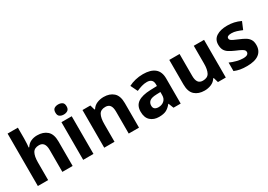

<svg xmlns="http://www.w3.org/2000/svg" viewBox="6 -1580 3364 2410"><g transform="rotate(-30 1688.5 -375.0)"><path d="M227 -605Q227 -565 224.5 -528Q222 -491 220 -476H228Q254 -518 295 -537Q336 -556 386 -556Q475 -556 528.5 -508.5Q582 -461 582 -356V0H433V-319Q433 -437 345 -437Q278 -437 252.5 -390.5Q227 -344 227 -257V0H78V-760H227Z M884 -546V0H735V-546ZM810 -760Q843 -760 867 -744.5Q891 -729 891 -686.8Q891 -646 867 -630Q843 -614 810 -614Q775.7 -614 752.4 -630Q729 -646 729 -686.8Q729 -729 752.4 -744.5Q775.7 -760 810 -760Z M1350 -556Q1438 -556 1491 -508.5Q1544 -461 1544 -356V0H1395V-319Q1395 -378 1374 -407.5Q1353 -437 1307 -437Q1239 -437 1214 -390.5Q1189 -344 1189 -257V0H1040V-546H1154L1174 -476H1182Q1208 -518 1253.5 -537Q1299 -556 1350 -556Z M1921 -557Q2031 -557 2089.5 -509.5Q2148 -462 2148 -364V0H2044L2015 -74H2011Q1976 -30 1937 -10Q1898 10 1830 10Q1757 10 1709 -32.5Q1661 -75 1661 -163Q1661 -250 1722 -291.5Q1783 -333 1905 -337L2000 -340V-364Q2000 -407 1977.5 -427Q1955 -447 1915 -447Q1875 -447 1837 -435.5Q1799 -424 1761 -407L1712 -508Q1756 -531 1809.5 -544Q1863 -557 1921 -557ZM1942 -251Q1870 -249 1842 -225Q1814 -201 1814 -162Q1814 -128 1834 -113.5Q1854 -99 1886 -99Q1934 -99 1967 -127.5Q2000 -156 2000 -208V-253Z M2802 -546V0H2688L2668 -70H2660Q2634 -28 2588.5 -9Q2543 10 2492 10Q2404 10 2351 -37.5Q2298 -85 2298 -190V-546H2447V-227Q2447 -169 2468 -139Q2489 -109 2535 -109Q2603 -109 2628 -155.5Q2653 -202 2653 -289V-546Z M3339 -162Q3339 -79 3280.5 -34.5Q3222 10 3106 10Q3049 10 3008 2.5Q2967 -5 2926 -22V-145Q2970 -125 3021 -112Q3072 -99 3111 -99Q3155 -99 3173.5 -112Q3192 -125 3192 -146Q3192 -160 3184.5 -171Q3177 -182 3152 -196Q3127 -210 3074 -232Q3023 -254 2990 -275.5Q2957 -297 2941 -327.5Q2925 -358 2925 -404Q2925 -480 2984 -518Q3043 -556 3141 -556Q3192 -556 3238 -546Q3284 -536 3333 -513L3288 -406Q3248 -423 3212 -434.5Q3176 -446 3139 -446Q3106 -446 3089.5 -437Q3073 -428 3073 -410Q3073 -397 3081.5 -386.5Q3090 -376 3114.5 -364Q3139 -352 3187 -332Q3234 -313 3268 -292.5Q3302 -272 3320.5 -241.5Q3339 -211 3339 -162Z"/></g></svg>

Font: Noto Sans Tangsa
Style: Regular
Weight: 400
Designer: David Williams
Foundry: Google LLC
Version: Version 1.504